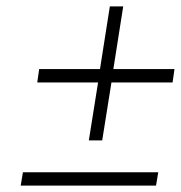

<svg xmlns="http://www.w3.org/2000/svg" viewBox="-20 -528 568 603"><path d="M52 13 45 55H470L477 13ZM97 -269H288L259 -87H301L330 -269H522L528 -311H336L367 -508H325L294 -311H103Z"/></svg>

Font: Charger Sport
Style: HLExtObl
Weight: 100
Designer: Jasper
Foundry: Cannot Into Space Fonts
Version: Version 1.1